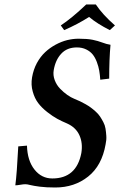

<svg xmlns="http://www.w3.org/2000/svg" viewBox="-20 -832 543 862"><path d="M476.1 -630.9Q470.2 -566.9 470.2 -479L430.2 -474.1Q428.7 -496.6 425.5 -514.9Q422.4 -533.2 414.8 -553.5Q407.2 -573.7 396.2 -587.4Q385.3 -601.1 366.9 -610.1Q348.6 -619.1 325.2 -619.1Q280.8 -619.1 254.9 -590.8Q229 -563 221.2 -517.1Q217.3 -494.6 225.6 -472.4Q233.9 -450.2 249.8 -433.8Q265.6 -417.5 282 -406Q298.3 -394.5 314 -388.2Q327.6 -382.8 339.4 -377.2Q351.1 -371.6 364.5 -364Q377.9 -356.4 388.4 -348.6Q398.9 -340.8 410.4 -330.3Q421.9 -319.8 429.2 -308.8Q436.5 -297.9 443.8 -283.9Q451.2 -270 453.6 -255.1Q456.1 -240.2 457.3 -221.9Q458.5 -203.6 454.1 -184.1Q437.5 -88.4 375.7 -39.3Q314 9.8 228 9.8Q187 9.8 158.7 6.1Q130.4 2.4 116.2 -1.2Q102.1 -4.9 94.2 -4.9Q84.5 -4.9 70.8 -2.4Q57.1 0 48.8 0Q55.7 -50.8 62 -174.8L101.1 -178.2Q103 -110.8 134.8 -70.8Q166.5 -30.8 214.8 -30.8Q323.2 -30.8 345.2 -145Q352.5 -189.9 336.4 -225.1Q320.3 -260.3 280.8 -277.8Q257.3 -287.6 237.1 -298.6Q216.8 -309.6 192.1 -328.9Q167.5 -348.1 151.4 -369.4Q135.3 -390.6 127 -420.9Q118.2 -451.2 124 -484.9Q129.9 -519.5 145.5 -548.8Q161.6 -578.1 182.9 -597.9Q204.1 -617.7 230 -631.6Q255.9 -645.5 281.7 -651.9Q307.6 -658.2 333 -658.2Q372.6 -658.2 396.2 -653.3Q419.9 -648.4 439 -641.1Q458 -633.8 476.1 -630.9ZM410.2 -812Q440.4 -766.6 496.1 -717.8L473.1 -696.8Q417.5 -724.6 379.9 -755.9Q328.1 -722.7 268.1 -696.8L252.9 -717.8Q301.8 -750 367.2 -812Z"/></svg>

Font: Linux Libertine G
Style: Bold Italic
Weight: 700
Italic angle: -11.5°
Designer: Philipp H. Poll
Foundry: Philipp H. Poll
Version: Version 4.1.0